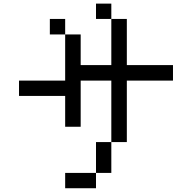

<svg xmlns="http://www.w3.org/2000/svg" viewBox="-20 -879 1040 1040"><path d="M250 -692.4V-776.4H333V-692.4ZM83 -359.4V-442.4H333V-692.4H417V-526.4H583V-776.4H667V-526.4H917V-442.4H667V-109.4H583V57.6H500V-109.4H583V-442.4H417V-192.4H333V-359.4ZM500 57.6V140.6H333V57.6ZM583 -776.4H500V-859.4H583Z"/></svg>

Font: KH Dot Kodenmachou 12
Style: Regular
Weight: 400
Designer: Original version for X68000 by Keitarou Hiraki (http://hp.vector.co.jp/authors/VA000874/) / TrueType conversion by Homem
Version: Version 1.00.20150527